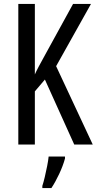

<svg xmlns="http://www.w3.org/2000/svg" viewBox="-20 -734 491 975"><path d="M451 0H357L208 -330L157 -270V0H73V-714H157V-356Q168 -382 211 -459L351 -714H442L265 -398ZM310 71Q300 108 280.5 149.5Q261 191 241 221H195V210Q201 192 207.5 164.5Q214 137 219.5 109Q225 81 227 61H310Z"/></svg>

Font: Noto Sans Thai ExtCond
Style: Regular
Weight: 400
Width: 2
Designer: Monotype Design Team
Foundry: Monotype Imaging Inc.
Version: Version 2.002; ttfautohint (v1.8.4.7-5d5b)